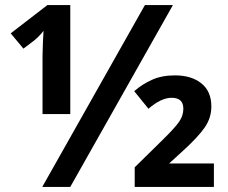

<svg xmlns="http://www.w3.org/2000/svg" viewBox="-20 -734 897 754"><path d="M147 -286H256V-714H166L22 -603L72 -543L113 -574Q136 -593 151 -613Q150 -600 148.5 -567Q147 -534 147 -514ZM146 0H256L659 -714H549ZM509 0H820V-92H644L700 -143Q758 -196 784 -233.5Q810 -271 810 -316Q810 -375 771 -406.5Q732 -438 667 -438Q615 -438 576.5 -420.5Q538 -403 507 -376L563 -307Q613 -350 654 -350Q700 -350 700 -307Q700 -280 683.5 -256Q667 -232 619 -185L509 -77Z"/></svg>

Font: Noto Sans UI
Style: Bold
Weight: 700
Designer: Monotype Design Team
Foundry: Monotype Imaging Inc.
Version: Version 1.901